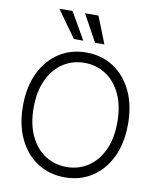

<svg xmlns="http://www.w3.org/2000/svg" viewBox="-102 -1043 930 1132"><g transform="rotate(10 363.0 -477.0)"><path d="M363.3 9.8Q271.5 9.8 200.2 -36.1Q128.9 -82 88.6 -166Q48.3 -250 48.3 -363.3Q48.3 -477.1 88.9 -561.3Q129.4 -645.5 200.4 -691.4Q271.5 -737.3 363.3 -737.3Q455.1 -737.3 525.9 -691.4Q596.7 -645.5 637 -561.3Q677.2 -477.1 677.2 -363.3Q677.2 -250 637 -166Q596.7 -82 525.9 -36.1Q455.1 9.8 363.3 9.8ZM363.3 -52.2Q434.6 -52.2 491.2 -89.4Q547.9 -126.5 580.6 -196Q613.3 -265.6 613.3 -363.3Q613.3 -461.4 580.6 -531.2Q547.9 -601.1 491.2 -638.2Q434.6 -675.3 363.3 -675.3Q292 -675.3 235.1 -638.2Q178.2 -601.1 145.3 -531.2Q112.3 -461.4 112.3 -363.3Q112.3 -266.1 145 -196.3Q177.7 -126.5 234.6 -89.4Q291.5 -52.2 363.3 -52.2ZM275.9 -802.7 160.2 -963.9H239.7L332 -802.7ZM402.3 -802.7 314 -963.9H394.5L458.5 -802.7Z"/></g></svg>

Font: Inter Tight Light
Style: Regular
Weight: 300
Designer: Rasmus Andersson
Foundry: rsms
Version: Version 3.004